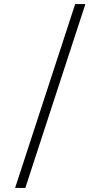

<svg xmlns="http://www.w3.org/2000/svg" viewBox="-20 -720 496 940"><path d="M348 -700 54 200H104L398 -700Z"/></svg>

Font: Space Text Light
Style: Regular
Weight: 300
Designer: Florian Karsten (Space Text), Colophon Foundry (Space Mono)
Foundry: Florian Karsten
Version: Version 1.003;PS 001.003;hotconv 1.0.88;makeotf.lib2.5.64775